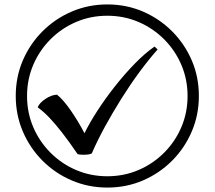

<svg xmlns="http://www.w3.org/2000/svg" viewBox="-20 -782 968 866"><path d="M355 -84Q338 -84 330 -87Q289 -147 258 -186.5Q227 -226 201.5 -252.5Q176 -279 150 -298Q158 -318 185 -336Q212 -354 237 -355Q265 -333 299 -284Q333 -235 361 -181Q384 -228 420 -283.5Q456 -339 499.5 -394Q543 -449 589 -496Q635 -543 677 -572L691 -559Q651 -514 609 -457Q567 -400 527.5 -337Q488 -274 453.5 -211Q419 -148 394 -90Q384 -84 355 -84ZM464 64Q379 64 304 32Q229 0 172 -57Q115 -114 83 -189Q51 -264 51 -349Q51 -435 83 -509.5Q115 -584 172 -641Q229 -698 304 -730Q379 -762 464 -762Q550 -762 624.5 -730Q699 -698 756 -641Q813 -584 845 -509.5Q877 -435 877 -349Q877 -264 845 -189Q813 -114 756 -57Q699 0 624.5 32Q550 64 464 64ZM464 13Q539 13 604.5 -15Q670 -43 720 -93Q770 -143 798 -208.5Q826 -274 826 -349Q826 -424 798 -489.5Q770 -555 720 -605Q670 -655 604.5 -683Q539 -711 464 -711Q389 -711 323.5 -683Q258 -655 208 -605Q158 -555 130 -489.5Q102 -424 102 -349Q102 -274 130 -208.5Q158 -143 208 -93Q258 -43 323.5 -15Q389 13 464 13Z"/></svg>

Font: ukorean85
Style: Book
Weight: 400
Designer: Jelle Bosma - Monotype Design Team
Foundry: Monotype Imaging Inc.
Version: Version 2.003